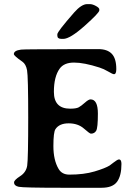

<svg xmlns="http://www.w3.org/2000/svg" viewBox="-20 -909 663 927"><path d="M256.8 -736.8V-743.7Q256.8 -755.9 337.4 -848.1Q373.5 -889.2 401.4 -889.2H413.1Q426.8 -889.2 443.1 -880.1Q459.5 -871.1 459.5 -863.8V-858.9Q459.5 -847.2 388.7 -784.2Q317.9 -721.2 285.2 -721.2H277.3Q256.8 -721.2 256.8 -736.8ZM417 -429.2Q452.6 -429.2 452.6 -360.4Q452.6 -291.5 444.3 -277.6Q436 -263.7 418.9 -263.7Q413.1 -263.7 384.8 -288.6Q356.4 -313.5 311.3 -313.5Q266.1 -313.5 247.6 -285.2Q237.8 -270.5 237.8 -203.4Q237.8 -136.2 262.7 -93.8Q278.8 -65.9 314.9 -65.9Q385.3 -65.9 436.8 -81.3Q488.3 -96.7 509.3 -109.9Q509.8 -109.9 528.6 -124.5Q547.4 -139.2 554.2 -139.2Q566.4 -139.2 566.4 -117.7Q566.4 -60.5 545.2 -31.5Q523.9 -2.4 470.2 -2.4H280.3Q93.3 -2.4 70.6 -7.1Q47.9 -11.7 47.9 -28.3Q47.9 -39.6 77.1 -58.3Q106.4 -77.1 111.3 -109.4Q116.2 -141.6 116.2 -341.1Q116.2 -540.5 110.6 -570.1Q105 -599.6 87.9 -611.3Q46.9 -639.6 46.9 -647.9Q46.9 -665 81.5 -669.4Q97.7 -671.4 287.1 -671.4L329.1 -671.9H455.1Q498 -671.9 519.8 -649.2Q541.5 -626.5 541.5 -575.2Q541.5 -550.8 530.3 -550.8Q523.9 -550.8 502.7 -563.5Q481.4 -576.2 460 -583Q385.7 -606.9 337.4 -606.9Q289.1 -606.9 268.1 -577.6Q240.2 -539.1 240.2 -465.3Q240.2 -384.3 318.8 -384.3Q348.1 -384.3 360.1 -390.9Q372.1 -397.5 389.9 -413.3Q407.7 -429.2 417 -429.2Z"/></svg>

Font: Averia Serif Libre
Style: Regular
Weight: 400
Version: Version 1.002